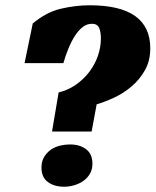

<svg xmlns="http://www.w3.org/2000/svg" viewBox="-20 -699 589 727"><path d="M327 -201H177L202 -349Q239 -358 268.5 -379Q298 -400 319 -428Q340 -456 351 -488.5Q362 -521 362 -553Q362 -579 355 -594Q348 -609 328 -609Q309 -609 293 -596.5Q277 -584 263.5 -563Q250 -542 239 -515Q228 -488 220 -460H73L104 -610Q155 -653 210.5 -666Q266 -679 320 -679Q549 -679 549 -516Q549 -469 529 -433.5Q509 -398 478.5 -372Q448 -346 412.5 -329.5Q377 -313 346 -304ZM137 -65Q137 -87 146.5 -103.5Q156 -120 171 -131Q186 -142 205.5 -147Q225 -152 246 -152Q282 -152 306 -134Q330 -116 330 -79Q330 -58 321 -42Q312 -26 297 -15Q282 -4 262.5 2Q243 8 223 8Q185 8 161 -10Q137 -28 137 -65Z"/></svg>

Font: Racing Sans One
Style: Regular
Weight: 400
Designer: Pablo Impallari, Rodrigo Fuenzalida
Foundry: Pablo Impallari, Rodrigo Fuenzalida
Version: Version 1.001; ttfautohint (v0.8) -G 200 -r 50